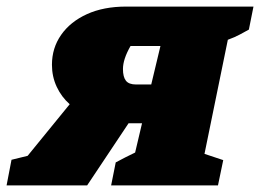

<svg xmlns="http://www.w3.org/2000/svg" viewBox="-82 -564 791 584"><path d="M-62 0 -47 -78 2 -90 130 -247Q105 -269 90.5 -300Q76 -331 76 -367Q76 -418 104 -458Q132 -498 182.5 -521Q233 -544 302 -544H689L675 -474Q662 -467 647.5 -459Q633 -451 611 -443L540 -96L597 -77L581 0H256L270 -70Q285 -78 299.5 -85.5Q314 -93 329 -100L350 -189H309L183 0ZM332 -307H378L406 -424H315Q292 -384 292 -354Q292 -330 301 -318.5Q310 -307 332 -307Z"/></svg>

Font: Piazzolla SC Black
Style: Italic
Weight: 900
Italic angle: -11.3°
Designer: Juan Pablo del Peral
Foundry: Huerta Tipografica
Version: Version 1.330